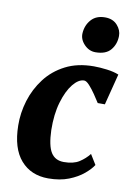

<svg xmlns="http://www.w3.org/2000/svg" viewBox="-91 -871 650 938"><g transform="rotate(10 234.0 -401.5)"><path d="M390 -394.5Q379 -412 363.5 -434.8Q348 -457.5 332.5 -474.5Q317 -491.5 306 -491.5Q278.5 -491.5 251 -457.8Q223.5 -424 205.8 -364Q188 -304 189.5 -225Q192 -147.5 212.8 -114.8Q233.5 -82 276.5 -82Q324 -82 352.5 -100.2Q381 -118.5 401 -144L431.5 -94.5Q418.5 -73.5 389.5 -49Q360.5 -24.5 316.8 -7.2Q273 10 215 10Q129.5 10 78.8 -48Q28 -106 26.5 -219.5Q25.5 -281.5 44.2 -343Q63 -404.5 101.8 -455.5Q140.5 -506.5 200.2 -537.2Q260 -568 340.5 -568Q370.5 -568 405.8 -563.5Q441 -559 465 -549L425.5 -394.5ZM335.5 -637Q303.5 -637 279.5 -662.2Q255.5 -687.5 257.5 -718Q260 -757.5 284.5 -785.2Q309 -813 353.5 -813Q392 -813 414 -788.5Q436 -764 435.5 -735Q435 -694.5 411.2 -665.8Q387.5 -637 335.5 -637Z"/></g></svg>

Font: Merriweather Black
Style: Italic
Weight: 900
Italic angle: -7.8°
Designer: Eben Sorkin
Foundry: Eben Sorkin
Version: Version 2.200;gftools[0.9.31]